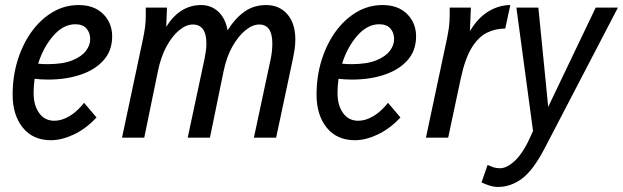

<svg xmlns="http://www.w3.org/2000/svg" viewBox="-20 -545 2466 760"><path d="M30 -170Q30 -243 50 -307Q70 -371 105.5 -420Q141 -469 188.5 -497Q236 -525 291 -525Q353 -525 388.5 -489.5Q424 -454 424 -401Q424 -345 390.5 -307Q357 -269 299.5 -249.5Q242 -230 170 -230Q144 -230 117 -233Q113 -205 113 -177Q113 -128 135 -97.5Q157 -67 195 -67Q224 -67 254.5 -85Q285 -103 313 -138L362 -80Q320 -35 272 -12.5Q224 10 182 10Q110 10 70 -40Q30 -90 30 -170ZM278 -449Q231 -449 191.5 -404Q152 -359 131 -293Q140 -292 149 -291.5Q158 -291 167 -291Q229 -291 266 -306Q303 -321 320 -343.5Q337 -366 337 -390Q337 -416 322 -432.5Q307 -449 278 -449Z M463 0 546 -391Q551 -415 554 -436.5Q557 -458 557 -482V-515H641L638 -439Q692 -525 776 -525Q816 -525 844 -499Q872 -473 881 -425Q911 -473 948 -499Q985 -525 1033 -525Q1086 -525 1117.5 -488.5Q1149 -452 1149 -389Q1149 -367 1146 -349Q1143 -331 1140 -315L1073 0H985L1052 -314Q1058 -344 1058 -373Q1058 -448 1006 -448Q980 -448 952 -425.5Q924 -403 900.5 -362Q877 -321 865 -263L811 0H723L790 -314Q793 -329 795 -344Q797 -359 797 -373Q797 -448 743 -448Q717 -448 689.5 -425.5Q662 -403 639.5 -362Q617 -321 605 -263L551 0Z M1233 -170Q1233 -243 1253 -307Q1273 -371 1308.5 -420Q1344 -469 1391.5 -497Q1439 -525 1494 -525Q1556 -525 1591.5 -489.5Q1627 -454 1627 -401Q1627 -345 1593.5 -307Q1560 -269 1502.5 -249.5Q1445 -230 1373 -230Q1347 -230 1320 -233Q1316 -205 1316 -177Q1316 -128 1338 -97.5Q1360 -67 1398 -67Q1427 -67 1457.5 -85Q1488 -103 1516 -138L1565 -80Q1523 -35 1475 -12.5Q1427 10 1385 10Q1313 10 1273 -40Q1233 -90 1233 -170ZM1481 -449Q1434 -449 1394.5 -404Q1355 -359 1334 -293Q1343 -292 1352 -291.5Q1361 -291 1370 -291Q1432 -291 1469 -306Q1506 -321 1523 -343.5Q1540 -366 1540 -390Q1540 -416 1525 -432.5Q1510 -449 1481 -449Z M1666 0 1749 -391Q1754 -415 1757 -436.5Q1760 -458 1760 -482V-515H1844L1840 -422Q1873 -476 1914.5 -500.5Q1956 -525 2000 -525L1980 -432Q1941 -432 1907.5 -415.5Q1874 -399 1847.5 -356.5Q1821 -314 1804 -235L1754 0Z M1886 177 1910 108Q1921 113 1932.5 117Q1944 121 1959 121Q1988 121 2021.5 88Q2055 55 2086 -18L2090 -26L2024 -515H2111L2150 -122L2338 -515H2426L2137 40Q2092 127 2047.5 161Q2003 195 1951 195Q1935 195 1917.5 189.5Q1900 184 1886 177Z"/></svg>

Font: Radio Canada Condensed
Style: Italic
Weight: 400
Width: 3
Italic angle: -12°
Designer: Charles Daoud, Etienne Aubert Bonn, Alexandre Saumier Demers, Jacques Le Bailly
Foundry: Radio-Canada
Version: Version 2.104; ttfautohint (v1.8.4.7-5d5b);gftools[0.9.28.de